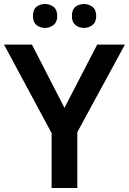

<svg xmlns="http://www.w3.org/2000/svg" viewBox="-20 -936 642 956"><path d="M301 -399 464 -714H602L365 -278V0H237V-273L0 -714H139ZM144 -856Q144 -888 161.5 -902Q179 -916 204 -916Q228 -916 246.5 -902Q265 -888 265 -856Q265 -826 246.5 -811.5Q228 -797 204 -797Q179 -797 161.5 -811.5Q144 -826 144 -856ZM338 -856Q338 -888 355.5 -902Q373 -916 398 -916Q422 -916 440.5 -902Q459 -888 459 -856Q459 -826 440.5 -811.5Q422 -797 398 -797Q373 -797 355.5 -811.5Q338 -826 338 -856Z"/></svg>

Font: Noto Sans Malayalam SemiBold
Style: Regular
Weight: 600
Designer: Jelle Bosma - Monotype Design Team
Foundry: Monotype Imaging Inc.
Version: Version 2.104; ttfautohint (v1.8.4.7-5d5b)